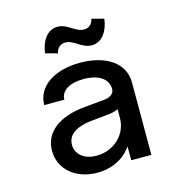

<svg xmlns="http://www.w3.org/2000/svg" viewBox="-107 -809 875 922"><g transform="rotate(-15 330.0 -347.5)"><path d="M437 -354C437 -332 417 -317 387 -314L289 -305C157 -293 81 -233 81 -142C81 -50 158 16 265 16C340 16 402 -17 437 -69V0H537V-361C537 -455 451 -516 320 -516C190 -516 102 -455 102 -364H202C202 -408 246 -436 316 -436C391 -436 437 -405 437 -354ZM170 -603 230 -587C235 -613 253 -628 277 -628C320 -628 348 -582 398 -582C449 -582 481 -631 488 -690L428 -706C423 -682 407 -665 381 -665C338 -665 310 -711 260 -711C209 -711 177 -662 170 -603ZM181 -145C181 -194 223 -225 307 -233L388 -241C407 -243 423 -247 437 -254V-210C437 -128 369 -64 282 -64C222 -64 181 -97 181 -145Z"/></g></svg>

Font: Uncut Plan8
Style: Regular
Weight: 400
Designer: Kasper Nordkvist
Foundry: UNCUT.wtf
Version: Version 1.002;Glyphs 3.1.2 (3151)